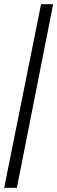

<svg xmlns="http://www.w3.org/2000/svg" viewBox="-20 -780 275 921"><path d="M0 121H61L235 -760H177Z"/></svg>

Font: Noto Serif Georgian ExtraCondensed Bold
Style: Regular
Weight: 700
Width: 2
Designer: Monotype Design Team, Akaki Razmadze
Foundry: Google LLC
Version: Version 2.003